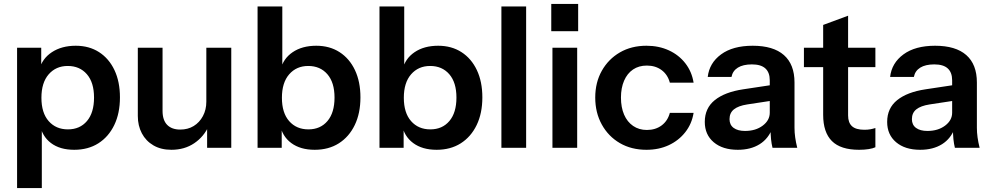

<svg xmlns="http://www.w3.org/2000/svg" viewBox="-20 -753 5057 978"><path d="M358 10Q285 10 239.5 -24.5Q194 -59 183 -120L193 -121V205H67V-510H190V-395L180 -397Q194 -454 244 -487Q294 -520 366 -520Q434 -520 484.5 -487.5Q535 -455 563 -396Q591 -337 591 -257Q591 -176 562 -116Q533 -56 481 -23Q429 10 358 10ZM326 -94Q387 -94 423 -136.5Q459 -179 459 -256Q459 -333 422.5 -375Q386 -417 325 -417Q265 -417 228 -374.5Q191 -332 191 -255Q191 -178 228 -136Q265 -94 326 -94Z M853 10Q800 10 761.5 -12.5Q723 -35 702.5 -74Q682 -113 682 -162V-510H808V-188Q808 -141 831.5 -117Q855 -93 898 -93Q937 -93 966.5 -111Q996 -129 1013.5 -161.5Q1031 -194 1031 -235L1044 -113Q1019 -57 969.5 -23.5Q920 10 853 10ZM1035 0V-120H1031V-510H1158V0Z M1583 10Q1510 10 1463.5 -24.5Q1417 -59 1406 -120L1415 -121V0H1292V-720H1418V-395L1409 -397Q1422 -454 1470.5 -487Q1519 -520 1591 -520Q1659 -520 1709.5 -487.5Q1760 -455 1788 -396Q1816 -337 1816 -257Q1816 -176 1787 -116Q1758 -56 1706 -23Q1654 10 1583 10ZM1551 -94Q1612 -94 1648 -136.5Q1684 -179 1684 -256Q1684 -333 1647.5 -375Q1611 -417 1550 -417Q1490 -417 1453 -374.5Q1416 -332 1416 -255Q1416 -178 1453 -136Q1490 -94 1551 -94Z M2204 10Q2131 10 2084.5 -24.5Q2038 -59 2027 -120L2036 -121V0H1913V-720H2039V-395L2030 -397Q2043 -454 2091.5 -487Q2140 -520 2212 -520Q2280 -520 2330.5 -487.5Q2381 -455 2409 -396Q2437 -337 2437 -257Q2437 -176 2408 -116Q2379 -56 2327 -23Q2275 10 2204 10ZM2172 -94Q2233 -94 2269 -136.5Q2305 -179 2305 -256Q2305 -333 2268.5 -375Q2232 -417 2171 -417Q2111 -417 2074 -374.5Q2037 -332 2037 -255Q2037 -178 2074 -136Q2111 -94 2172 -94Z M2534 0V-720H2660V0Z M2794 0V-510H2920V0ZM2788 -594V-733H2925V-594Z M3273 10Q3196 10 3137.5 -24Q3079 -58 3045.5 -118.5Q3012 -179 3012 -256Q3012 -333 3045.5 -392.5Q3079 -452 3137.5 -486Q3196 -520 3273 -520Q3336 -520 3387 -496.5Q3438 -473 3471 -430.5Q3504 -388 3513 -332H3392Q3381 -373 3350 -396Q3319 -419 3275 -419Q3234 -419 3204.5 -399Q3175 -379 3159 -342Q3143 -305 3143 -256Q3143 -206 3159 -169Q3175 -132 3205 -111.5Q3235 -91 3275 -91Q3319 -91 3350 -114Q3381 -137 3392 -178H3513Q3504 -122 3470.5 -79.5Q3437 -37 3386.5 -13.5Q3336 10 3273 10Z M3915 0Q3910 -20 3907.5 -44Q3905 -68 3905 -102H3901V-344Q3901 -384 3878.5 -404.5Q3856 -425 3810 -425Q3765 -425 3738.5 -408.5Q3712 -392 3706 -361H3585Q3593 -432 3653 -476Q3713 -520 3814 -520Q3919 -520 3973 -472.5Q4027 -425 4027 -333V-102Q4027 -78 4030.5 -53Q4034 -28 4041 0ZM3738 10Q3661 10 3615.5 -28.5Q3570 -67 3570 -132Q3570 -202 3621 -243Q3672 -284 3765 -298L3924 -322V-242L3786 -221Q3741 -214 3718.5 -196Q3696 -178 3696 -146Q3696 -117 3717 -101.5Q3738 -86 3775 -86Q3829 -86 3865 -113Q3901 -140 3901 -179L3915 -102Q3895 -47 3849.5 -18.5Q3804 10 3738 10Z M4356 10Q4262 10 4217.5 -34.5Q4173 -79 4173 -168V-626L4300 -673V-165Q4300 -128 4320 -110Q4340 -92 4383 -92Q4400 -92 4413.5 -94.5Q4427 -97 4439 -101V-3Q4427 3 4405 6.5Q4383 10 4356 10ZM4075 -411V-510H4439V-411Z M4844 0Q4839 -20 4836.5 -44Q4834 -68 4834 -102H4830V-344Q4830 -384 4807.5 -404.5Q4785 -425 4739 -425Q4694 -425 4667.5 -408.5Q4641 -392 4635 -361H4514Q4522 -432 4582 -476Q4642 -520 4743 -520Q4848 -520 4902 -472.5Q4956 -425 4956 -333V-102Q4956 -78 4959.5 -53Q4963 -28 4970 0ZM4667 10Q4590 10 4544.5 -28.5Q4499 -67 4499 -132Q4499 -202 4550 -243Q4601 -284 4694 -298L4853 -322V-242L4715 -221Q4670 -214 4647.5 -196Q4625 -178 4625 -146Q4625 -117 4646 -101.5Q4667 -86 4704 -86Q4758 -86 4794 -113Q4830 -140 4830 -179L4844 -102Q4824 -47 4778.5 -18.5Q4733 10 4667 10Z"/></svg>

Font: Instrument Sans SemiBold
Style: Regular
Weight: 600
Designer: Rodrigo Fuenzalida
Foundry: fragTYPE
Version: Version 1.000;gftools[0.9.28]